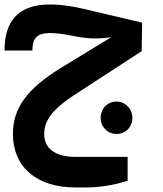

<svg xmlns="http://www.w3.org/2000/svg" viewBox="-20 -556 717 847"><path d="M607 -456 353 -516C148 -564 0 -536 0 -333H123C123 -404 154 -426 295 -399C359 -385 412 -383 471 -392L256 -261C96 -164 37 -77 37 35C37 181 142 271 313 271H354C416 271 481 262 543 241V136H313C222 136 175 98 175 35C175 -26 212 -78 331 -152L606 -331L605 -332ZM494 -108C455 -108 424 -77 424 -36C424 4 455 35 494 35C534 35 564 4 564 -36C564 -76 533 -108 494 -108Z"/></svg>

Font: Juman SemiBold
Style: Regular
Weight: 600
Designer: Bandar Raffah (Arabic) Julieta Ulanovsky (Latin)
Foundry: Caramella
Version: Version 5.022;PS 005.022;hotconv 1.0.88;makeotf.lib2.5.64775